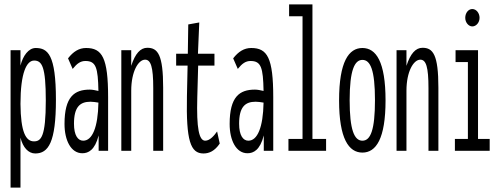

<svg xmlns="http://www.w3.org/2000/svg" viewBox="-20 -685 2290 872"><path d="M28 167H73V-60C84 -15 109 12 140 12C200 12 234 -39 234 -232C234 -437 197 -467 142 -467C110 -467 84 -432 73 -387V-457H28ZM134 -43C97 -43 74 -86 73 -213C73 -355 101 -410 135 -410C171 -410 188 -381 188 -229C188 -62 166 -43 134 -43Z M354 11C381 11 411 -3 428 -70V0H471V-243C471 -423 444 -467 371 -467C339 -467 313 -451 289 -420L310 -372C330 -397 346 -408 368 -408C416 -408 425 -378 427 -272C413 -275 400 -278 388 -278C318 -278 273 -246 273 -122C273 -48 302 11 354 11ZM316 -123C316 -199 343 -223 391 -223C402 -223 415 -221 427 -219C425 -106 399 -46 358 -46C334 -46 316 -70 316 -123Z M531 0H576V-273C576 -360 608 -414 639 -414C665 -414 676 -381 676 -285V0H721V-287C721 -436 697 -468 649 -468C618 -468 594 -442 576 -386V-457H531Z M904 12C930 12 955 1 978 -33L966 -88C954 -71 934 -46 912 -46C884 -46 872 -102 876 -243L880 -387H954V-441H879L885 -583L835 -574L833 -441H780V-387H832L829 -248C825 -46 845 12 904 12Z M1104 11C1131 11 1161 -3 1178 -70V0H1221V-243C1221 -423 1194 -467 1121 -467C1089 -467 1063 -451 1039 -420L1060 -372C1080 -397 1096 -408 1118 -408C1166 -408 1175 -378 1177 -272C1163 -275 1150 -278 1138 -278C1068 -278 1023 -246 1023 -122C1023 -48 1052 11 1104 11ZM1066 -123C1066 -199 1093 -223 1141 -223C1152 -223 1165 -221 1177 -219C1175 -106 1149 -46 1108 -46C1084 -46 1066 -70 1066 -123Z M1290 0H1461V-54H1399V-665H1293V-611H1354V-54H1290Z M1626 8C1688 8 1731 -55 1731 -229C1731 -405 1688 -467 1626 -467C1564 -467 1520 -405 1520 -229C1520 -55 1564 8 1626 8ZM1626 -46C1589 -46 1568 -95 1568 -230C1568 -368 1591 -413 1626 -413C1662 -413 1683 -368 1683 -230C1683 -95 1663 -46 1626 -46Z M1781 0H1826V-273C1826 -360 1858 -414 1889 -414C1915 -414 1926 -381 1926 -285V0H1971V-287C1971 -436 1947 -468 1899 -468C1868 -468 1844 -442 1826 -386V-457H1781Z M2125 -565C2143 -565 2158 -583 2158 -604C2158 -626 2143 -644 2125 -644C2107 -644 2093 -626 2093 -604C2093 -583 2108 -565 2125 -565ZM2046 0H2204V-54H2151V-457H2049V-403H2105V-54H2046Z"/></svg>

Font: Inconsolata UltraCondensed Thin
Style: Regular
Weight: 100
Width: 1
Monospace: yes
Designer: Raph Levien, Cyreal, Brenton Simpson
Foundry: Raph Levien, Cyreal, Google
Version: Version 3.100